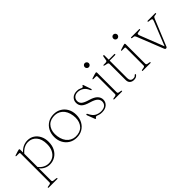

<svg xmlns="http://www.w3.org/2000/svg" viewBox="83 -1612 2782 2782"><g transform="rotate(-45 1474.0 -221.0)"><path d="M147.5 -449.5V-390Q219 -470 316.5 -470Q375.5 -470 421.5 -440Q467.5 -410 493.8 -357.2Q520 -304.5 520 -237Q520 -159.5 490.2 -104.2Q460.5 -49 411 -19.5Q361.5 10 302 10Q256 10 215.8 -9.8Q175.5 -29.5 147.5 -65.5V186.5Q147.5 207 172 209.5L221.5 215Q237 216.5 237 225Q237 233 223.5 233H54Q41.5 233 41.5 225Q41.5 218 56 215.5L88 210Q112.5 206 112.5 187V-405Q112.5 -421.5 96.5 -421.5H47.5Q34 -421.5 34 -428Q34 -434 46.5 -438L109.5 -458Q126.5 -463.5 135 -463.5Q147.5 -463.5 147.5 -449.5ZM307 -446.5Q217.5 -446.5 147.5 -363.5V-93.5Q176.5 -55.5 216.5 -34.5Q256.5 -13.5 300.5 -13.5Q351 -13.5 391.8 -38.5Q432.5 -63.5 456.5 -112.2Q480.5 -161 480.5 -231Q480.5 -333.5 431.2 -390Q382 -446.5 307 -446.5Z M853 -469.5Q919 -469.5 970.5 -438.8Q1022 -408 1051.2 -354Q1080.5 -300 1080.5 -230Q1080.5 -160 1051.5 -105.8Q1022.5 -51.5 971.2 -20.8Q920 10 852.5 10Q786.5 10 735.2 -20.8Q684 -51.5 654.5 -105.8Q625 -160 625 -229.5Q625 -300 654 -354Q683 -408 734.2 -438.8Q785.5 -469.5 853 -469.5ZM887.5 -14.5Q972.5 -25 1013 -90.8Q1053.5 -156.5 1040 -253.5Q1025.5 -354.5 964.8 -405.2Q904 -456 818 -445Q733 -434.5 692.5 -368.8Q652 -303 665.5 -206Q680 -105.5 740.8 -54.5Q801.5 -3.5 887.5 -14.5Z M1324.5 -449.5Q1282 -449.5 1255.2 -425.5Q1228.5 -401.5 1228.5 -361.5Q1228.5 -324 1257.2 -298.5Q1286 -273 1363.5 -250.5Q1444.5 -227 1478.8 -190.8Q1513 -154.5 1513 -109.5Q1513 -58 1474.8 -24Q1436.5 10 1368.5 10Q1329 10 1306.2 -0.2Q1283.5 -10.5 1268.5 -10.5Q1259.5 -10.5 1255.5 -5.2Q1251.5 0 1248.5 5.2Q1245.5 10.5 1239 10.5Q1232.5 10.5 1228.5 0.5L1184.5 -115Q1179 -129 1189 -133Q1198.5 -136.5 1204 -125Q1236.5 -55.5 1279 -33Q1321.5 -10.5 1368.5 -10.5Q1425.5 -10.5 1453.8 -35.5Q1482 -60.5 1482 -101.5Q1482 -137.5 1453 -166.2Q1424 -195 1343.5 -218Q1263 -241 1230.8 -273.2Q1198.5 -305.5 1198.5 -355.5Q1198.5 -404.5 1232.8 -437.2Q1267 -470 1329 -470Q1367.5 -470 1388.5 -458.2Q1409.5 -446.5 1421 -446.5Q1430.5 -446.5 1434.2 -452.5Q1438 -458.5 1440.5 -464.2Q1443 -470 1449 -470Q1454.5 -470 1456.5 -463L1494 -354Q1497 -346 1497.8 -338.2Q1498.5 -330.5 1491.5 -328Q1483 -325.5 1475.5 -343Q1451.5 -399.5 1411 -424.5Q1370.5 -449.5 1324.5 -449.5Z M1695 -589.5Q1678 -589.5 1666 -602Q1654 -614.5 1654 -631.5Q1654 -649 1666 -661.2Q1678 -673.5 1695 -673.5Q1712.5 -673.5 1724.8 -661Q1737 -648.5 1737 -631.5Q1737 -614.5 1724.8 -602Q1712.5 -589.5 1695 -589.5ZM1724 -449.5V-46.5Q1724 -27 1748.5 -23L1778.5 -18Q1794 -15.5 1794 -8Q1794 0 1780.5 0H1630.5Q1618 0 1618 -8Q1618 -15 1632.5 -17.5L1664.5 -23Q1689 -27.5 1689 -46V-405Q1689 -421.5 1673 -421.5H1624Q1610.5 -421.5 1610.5 -428Q1610.5 -434 1623 -438L1686 -458Q1703 -463.5 1711.5 -463.5Q1724 -463.5 1724 -449.5Z M1918 -436.5 1885 -443.5Q1871 -446.5 1866.8 -449.5Q1862.5 -452.5 1862.5 -456Q1862.5 -463 1873.5 -463H1908Q1939.5 -463 1942.5 -481L1954 -547Q1956.5 -562.5 1966.5 -562.5Q1976.5 -562.5 1976.5 -552.5V-463H2087Q2100 -463 2100 -454.5Q2100 -443.5 2079 -443.5H1976.5V-85.5Q1976.5 -52.5 1992 -35Q2007.5 -17.5 2034 -17.5Q2058.5 -17.5 2069 -24.2Q2079.5 -31 2084.5 -37.8Q2089.5 -44.5 2096.5 -44.5Q2104 -44.5 2104 -36Q2104 -25 2083 -10Q2062 5 2029 5Q1991 5 1966.2 -16.8Q1941.5 -38.5 1941.5 -82.5V-409.5Q1941.5 -420.5 1936.5 -427Q1931.5 -433.5 1918 -436.5Z M2280 -589.5Q2263 -589.5 2251 -602Q2239 -614.5 2239 -631.5Q2239 -649 2251 -661.2Q2263 -673.5 2280 -673.5Q2297.5 -673.5 2309.8 -661Q2322 -648.5 2322 -631.5Q2322 -614.5 2309.8 -602Q2297.5 -589.5 2280 -589.5ZM2309 -449.5V-46.5Q2309 -27 2333.5 -23L2363.5 -18Q2379 -15.5 2379 -8Q2379 0 2365.5 0H2215.5Q2203 0 2203 -8Q2203 -15 2217.5 -17.5L2249.5 -23Q2274 -27.5 2274 -46V-405Q2274 -421.5 2258 -421.5H2209Q2195.5 -421.5 2195.5 -428Q2195.5 -434 2208 -438L2271 -458Q2288 -463.5 2296.5 -463.5Q2309 -463.5 2309 -449.5Z M2683 10H2677.5Q2663.5 10 2657.5 -5.5L2499 -405Q2490.5 -426.5 2483.8 -433.5Q2477 -440.5 2467 -441.5L2443 -444.5Q2427 -446.5 2427 -454.5Q2427 -463 2440 -463H2596.5Q2610 -463 2610 -455Q2610 -446.5 2594.5 -444.5L2569 -441.5Q2541.5 -438 2537 -428.2Q2532.5 -418.5 2543 -391.5L2686 -27L2832 -391.5Q2843 -418.5 2838.5 -428.2Q2834 -438 2806 -441.5L2780.5 -444.5Q2765 -446.5 2765 -455Q2765 -463 2778.5 -463H2924.5Q2937.5 -463 2937.5 -454.5Q2937.5 -446.5 2921.5 -444.5L2897 -441.5Q2887.5 -440.5 2880.8 -433.5Q2874 -426.5 2865.5 -405L2701 -4.5Q2695 10 2683 10Z"/></g></svg>

Font: Fraunces 9pt S000 Thin
Style: Regular
Weight: 100
Version: Version 1.000; ttfautohint (v1.8.3)